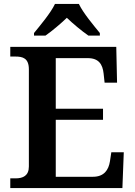

<svg xmlns="http://www.w3.org/2000/svg" viewBox="-20 -951 682 971"><path d="M152 -784V-771H210C242 -793 288 -832 318 -861C348 -832 395 -793 427 -771H485V-784C454 -822 400 -886 379 -931H258C237 -886 183 -822 152 -784ZM32 0H599L606 -181H543L536 -135C529 -91 506 -57 450 -57H262V-345H501V-401H262V-657H424C479 -657 499 -626 504 -579L509 -533H572L568 -714H32V-665H58C95 -665 126 -657 126 -600V-109C126 -62 96 -49 59 -49H32Z"/></svg>

Font: Noto Serif Sinhala SemiBold
Style: Regular
Weight: 600
Designer: Jelle Bosma - Monotype Design Team
Foundry: Monotype Imaging Inc.
Version: Version 2.007